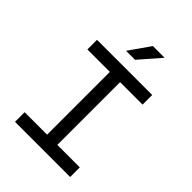

<svg xmlns="http://www.w3.org/2000/svg" viewBox="-287 -1183 1324 1324"><g transform="rotate(45 375.0 -521.0)"><path d="M106 0V-94H325V-706H106V-800H644V-706H425V-94H644V0ZM301 -888 409 -1042H523L389 -888Z"/></g></svg>

Font: Martian Mono SemiExpanded Light
Style: Regular
Weight: 300
Width: 6
Monospace: yes
Designer: Roman Shamin
Foundry: Evil Martians
Version: Version 0.930